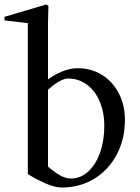

<svg xmlns="http://www.w3.org/2000/svg" viewBox="-61 -820 624 856"><path d="M107 -19Q87 -29 63 -44V-735L81 -715L-41 -729V-745L145 -800L155 -794L153 -718V-448L143 -458Q176 -485 214 -500.5Q252 -516 284 -516Q345 -516 393 -486.5Q441 -457 468.5 -404.5Q496 -352 496 -286Q496 -200 459.5 -131Q423 -62 359 -23Q295 16 214 16Q193 16 167.5 7.5Q142 -1 107 -19ZM404 -258Q404 -319 383.5 -367.5Q363 -416 326 -443Q289 -470 243 -470Q206 -470 142 -410L153 -438V-59L143 -86Q174 -58 202 -41Q230 -24 255 -24Q298 -24 332 -55Q366 -86 385 -139.5Q404 -193 404 -258Z"/></svg>

Font: Wittgenstein
Style: Regular
Weight: 400
Designer: Jörg Drees
Foundry: Jörg Drees
Version: Version 1.003;Glyphs 3.1.2 (3151)